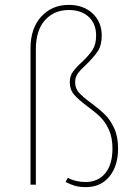

<svg xmlns="http://www.w3.org/2000/svg" viewBox="-20 -757 556 787"><path d="M397 -611Q397 -572 381 -547.5Q365 -523 334 -493Q310 -471 299 -456Q288 -441 288 -420Q288 -395 303.5 -377.5Q319 -360 353 -335Q388 -309 410 -287.5Q432 -266 448 -231.5Q464 -197 464 -148Q464 -77 428.5 -33.5Q393 10 332 10Q306 10 287 4.5Q268 -1 249 -11L258 -28Q290 -11 331 -11Q382 -11 411.5 -47Q441 -83 441 -148Q441 -193 426.5 -225Q412 -257 391 -277.5Q370 -298 337 -322Q301 -349 283.5 -369.5Q266 -390 266 -420Q266 -444 278 -461.5Q290 -479 314 -501Q344 -529 359 -552Q374 -575 374 -611Q374 -660 343.5 -688Q313 -716 262 -716Q202 -716 164.5 -674.5Q127 -633 127 -555V0H105V-558Q105 -641 149 -689Q193 -737 262 -737Q322 -737 359.5 -702Q397 -667 397 -611Z"/></svg>

Font: Fira Sans Condensed Thin
Style: Regular
Weight: 250
Width: 3
Designer: Carrois Corporate & Edenspiekermann AG
Foundry: Carrois Corporate GbR & Edenspiekermann AG
Version: Version 4.203